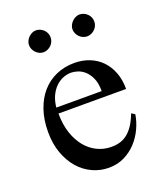

<svg xmlns="http://www.w3.org/2000/svg" viewBox="-126 -731 696 827"><g transform="rotate(-20 222.0 -317.0)"><path d="M416 -163.6Q411.1 -130.9 396 -98.9Q380.9 -66.9 357.4 -41.7Q334 -16.6 302.2 -1Q270.5 14.6 231.9 14.6Q192.4 14.6 156.7 -1.7Q121.1 -18.1 94.5 -48.6Q67.9 -79.1 52.2 -122.3Q36.6 -165.5 36.6 -218.8Q36.6 -275.4 52 -320.3Q67.4 -365.2 95 -396.5Q122.6 -427.7 160.6 -444.3Q198.7 -460.9 244.1 -460.9Q281.2 -460.9 312.7 -448.5Q344.2 -436 367.2 -412.6Q390.1 -389.2 403.1 -355.5Q416 -321.8 416 -279.3H106Q106 -229.5 119.1 -189.9Q132.3 -150.4 154.8 -123Q177.2 -95.7 206.8 -81.3Q236.3 -66.9 269 -66.4Q291 -65.9 309.8 -71Q328.6 -76.2 344.7 -88.6Q360.8 -101.1 374.8 -121.8Q388.7 -142.6 400.4 -173.3ZM314 -306.6Q314 -343.8 303.2 -366.9Q292.5 -390.1 277.3 -403.3Q262.2 -416.5 245.6 -421.4Q229 -426.3 216.8 -426.3Q197.3 -426.3 178.5 -418.5Q159.7 -410.6 144.5 -395.5Q129.4 -380.4 119.1 -357.9Q108.9 -335.4 106 -306.6ZM186.5 -599.6Q186.5 -589.4 182.6 -580.3Q178.7 -571.3 171.6 -564.5Q164.6 -557.6 155.5 -553.5Q146.5 -549.3 136.2 -549.3Q126.5 -549.3 117.7 -553.5Q108.9 -557.6 102.1 -564.7Q95.2 -571.8 91.3 -580.8Q87.4 -589.8 87.4 -599.6Q87.4 -608.9 91.6 -617.9Q95.7 -627 102.5 -633.8Q109.4 -640.6 118.2 -645Q127 -649.4 136.2 -649.4Q146.5 -649.4 155.5 -645.5Q164.6 -641.6 171.6 -634.8Q178.7 -627.9 182.6 -618.9Q186.5 -609.9 186.5 -599.6ZM386.7 -599.6Q386.7 -589.4 382.8 -580.3Q378.9 -571.3 371.8 -564.5Q364.7 -557.6 355.7 -553.5Q346.7 -549.3 336.4 -549.3Q326.2 -549.3 317.1 -553.5Q308.1 -557.6 301.3 -564.7Q294.4 -571.8 290.5 -580.8Q286.6 -589.8 286.6 -599.6Q286.6 -608.9 291 -617.9Q295.4 -627 302.2 -633.8Q309.1 -640.6 318.1 -645Q327.1 -649.4 336.4 -649.4Q346.7 -649.4 355.7 -645.5Q364.7 -641.6 371.8 -634.8Q378.9 -627.9 382.8 -618.9Q386.7 -609.9 386.7 -599.6Z"/></g></svg>

Font: Doulos SIL Phon
Style: Regular
Weight: 400
Designer: Walt Agee, Victor Gaultney, Peter Martin, Debbi Hosken, Becca Hirsbrunner
Foundry: SIL International
Version: Version 5.000